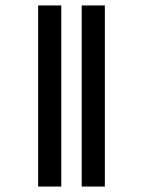

<svg xmlns="http://www.w3.org/2000/svg" viewBox="-20 -665 525 705"><path d="M365 20H280V-645H365ZM205 20H120V-645H205Z"/></svg>

Font: Noto Sans Takri
Style: Regular
Weight: 400
Designer: Monotype Design Team
Foundry: Monotype Imaging Inc.
Version: Version 2.003; ttfautohint (v1.8.4.7-5d5b)